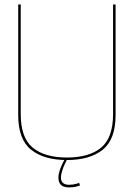

<svg xmlns="http://www.w3.org/2000/svg" viewBox="-20 -694 605 838"><path d="M272 4.5Q372 4.5 428.2 -40.5Q484.5 -85.5 484.5 -192V-674.5H473.5V-197Q473.5 -92.5 421.2 -49.5Q369 -6.5 272 -6.5Q175 -6.5 122.8 -49.5Q70.5 -92.5 70.5 -197V-674.5H59.5V-192Q59.5 -85.5 115.8 -40.5Q172 4.5 272 4.5ZM281 124Q290.5 124 300 122.8Q309.5 121.5 317.2 119.2Q325 117 329 115.5L325.5 104Q321.5 106 314.2 108Q307 110 298.5 111.2Q290 112.5 282 112.5Q264 112.5 255 104.5Q246 96.5 246 81Q246 68 251.2 51.8Q256.5 35.5 263.2 21Q270 6.5 273.5 0H263Q259.5 6 252.8 19.8Q246 33.5 240.5 50Q235 66.5 235 81.5Q235 97 241 106.5Q247 116 257.2 120Q267.5 124 281 124Z"/></svg>

Font: Anybody Thin Thin
Style: Regular
Weight: 250
Version: Version 1.113;gftools[0.9.25]